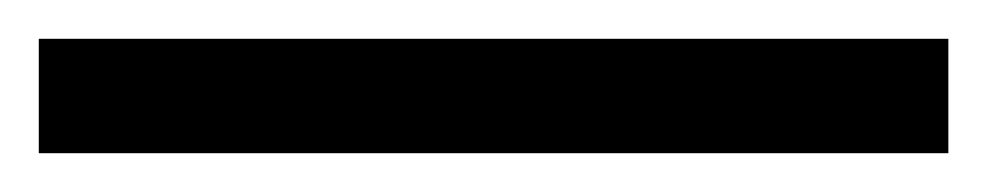

<svg xmlns="http://www.w3.org/2000/svg" viewBox="-25 -839 509 99"><path d="M-5 -760H464V-819H-5Z"/></svg>

Font: Noto Serif Thai Black
Style: Regular
Weight: 900
Designer: Monotype Design Team
Foundry: Monotype Imaging Inc.
Version: Version 2.002